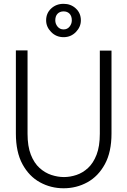

<svg xmlns="http://www.w3.org/2000/svg" viewBox="-20 -998 682 1028"><path d="M320.5 10Q252 10 193.8 -22Q135.5 -54 100.2 -119Q65 -184 65 -283V-728H127.5V-282Q127.5 -214.5 145.2 -169.5Q163 -124.5 192 -98.5Q221 -72.5 255.2 -61.2Q289.5 -50 322.5 -50Q355.5 -50 389.2 -61.2Q423 -72.5 451.2 -98.5Q479.5 -124.5 497 -169.5Q514.5 -214.5 514.5 -282V-727H577V-283Q577 -184 541.5 -119Q506 -54 447.8 -22Q389.5 10 320.5 10ZM320.5 -799Q281 -799 254 -826.5Q227 -854 227 -889Q227 -927.5 254 -952.5Q281 -977.5 320.5 -977.5Q359.5 -977.5 386.2 -952.5Q413 -927.5 413 -889Q413 -854 386.2 -826.5Q359.5 -799 320.5 -799ZM320.5 -840.5Q340.5 -840.5 352.5 -855.5Q364.5 -870.5 364.5 -889Q364.5 -912 352.5 -924.5Q340.5 -937 320.5 -937Q300.5 -937 288.2 -924.5Q276 -912 276 -889Q276 -870.5 288.2 -855.5Q300.5 -840.5 320.5 -840.5Z"/></svg>

Font: Spline Sans Light
Style: Regular
Weight: 300
Designer: Eben Sorkin, Mirko Velimirovic
Foundry: Sorkin Type
Version: Version 1.000; ttfautohint (v1.8.3)